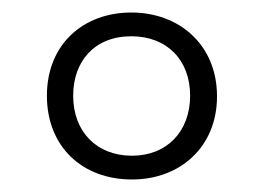

<svg xmlns="http://www.w3.org/2000/svg" viewBox="-20 -836 421 307"><path d="M191 -549C268 -549 327 -601 327 -682C327 -764 267 -816 190 -816C113 -816 55 -765 55 -683C55 -601 112 -549 191 -549ZM191 -587C135 -587 97 -625 97 -683C97 -738 131 -778 190 -778C247 -778 284 -740 284 -683C284 -626 247 -587 191 -587Z"/></svg>

Font: Noto Sans Kannada UI Condensed Light
Style: Regular
Weight: 300
Width: 3
Designer: Jelle Bosma - Monotype Design Team
Foundry: Monotype Imaging Inc.
Version: Version 2.005